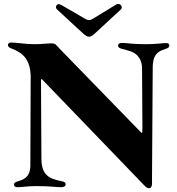

<svg xmlns="http://www.w3.org/2000/svg" viewBox="-20 -954 910 985"><path d="M744.3 11.4C756 11.4 759.9 0.7 759.9 -12.8V-45.8L763.5 -608C763.8 -687.5 804 -693.9 833.1 -704.5C841.3 -707.4 848.7 -710.9 848.7 -720.2C848.7 -730.1 841.3 -733 832.4 -733C813.9 -733 779.8 -727.3 729.4 -727.3C652 -727.3 636.4 -733.7 605.8 -733.7C594.5 -733.7 585.9 -730.1 585.9 -719.5C585.9 -710.6 593 -707 604.4 -703.8C638.5 -693.9 665.8 -690 686.1 -667.6C699.9 -652.3 708.8 -631.4 708.8 -602.3L710.6 -305.4L710.2 -279.1C709.9 -271 708.1 -270.2 702.4 -275.9L690.3 -288.4L286.2 -703.8C267.4 -723 266.3 -731.5 243.6 -731.5C213.8 -731.5 201 -727.3 157.7 -727.3C105.8 -727.3 69.6 -735.8 36.2 -735.8C25.6 -735.8 20.6 -729.4 20.6 -723C20.6 -714.8 27 -709.5 40.5 -704.5C103.7 -681.1 133.2 -643.5 137.4 -568.9L135.7 -104.4C135.3 -39.1 93 -30.5 68.2 -22.7C58.6 -19.5 51.8 -15.6 51.8 -7.1C51.8 3.6 61.1 6.4 71 6.4C91.6 6.4 122.9 0.7 164.1 0.7C242.9 0.7 263.5 6.4 294 6.4C307.5 6.4 316.8 1.4 316.8 -8.5C316.8 -18.1 309.7 -21.7 297.6 -24.1C232.6 -36.9 193.2 -54.7 192.5 -138.5L190.3 -543.3C191.1 -549.4 193.2 -549.4 198.2 -544.4L207.4 -534.8L720.2 -2.8C728 5 734 11.4 744.3 11.4ZM272.7 -905.5 402 -786.2C432.9 -757.5 443.2 -759.9 470.9 -786.2L600.1 -905.5C614 -918 595.5 -942.1 576.7 -931.1L456.3 -857.6C441.8 -848.7 431.8 -848.7 417.3 -857.2L292.6 -929.7C273.1 -940.7 258.5 -918.3 272.7 -905.5Z"/></svg>

Font: Margiela Serif
Style: Bold
Weight: 700
Designer: Andreas Faust, Stefan Endress
Version: Version 1.002;FEAKit 1.0